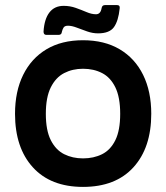

<svg xmlns="http://www.w3.org/2000/svg" viewBox="-20 -724 652 754"><path d="M162 -587Q151 -587 151 -600Q154 -649 174 -675Q194 -701 230 -701Q255 -701 277.5 -693Q300 -685 320 -676.5Q340 -668 357 -668Q375 -668 379 -692Q381 -704 392 -704H440Q452 -704 450 -691Q445 -642 427.5 -617.5Q410 -593 365 -593Q344 -593 322.5 -600.5Q301 -608 281.5 -615.5Q262 -623 247 -623Q234 -623 229.5 -615.5Q225 -608 223 -599Q222 -587 210 -587ZM306 10Q179 10 109 -67Q39 -144 39 -277Q39 -365 71 -430Q103 -495 162.5 -530.5Q222 -566 306 -566Q390 -566 450 -530.5Q510 -495 542 -430Q574 -365 574 -277Q574 -144 504 -67Q434 10 306 10ZM306 -102Q348 -102 381 -118.5Q414 -135 433 -173.5Q452 -212 452 -277Q452 -342 433 -381Q414 -420 381 -437Q348 -454 306 -454Q265 -454 232 -437Q199 -420 179.5 -381Q160 -342 160 -277Q160 -212 179.5 -173.5Q199 -135 232 -118.5Q265 -102 306 -102Z"/></svg>

Font: Zain ExtraBold
Style: Regular
Weight: 800
Designer: Zain,Boutros
Foundry: Mobile Telecommunications Company (Zain), 2024
Version: Version 1.50; ttfautohint (v1.8.4)